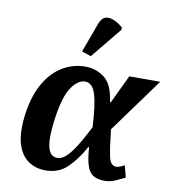

<svg xmlns="http://www.w3.org/2000/svg" viewBox="-89 -889 887 978"><g transform="rotate(10 354.5 -400.5)"><path d="M211 10Q160 10 121 -17Q82 -44 65 -102.5Q48 -161 61 -257Q75 -355 113 -419Q151 -483 205 -514.5Q259 -546 321 -546Q378 -546 421 -512Q464 -478 475 -389H479L549 -536H709L504 -254Q515 -154 524.5 -112.5Q534 -71 563 -71Q578 -71 605 -86L621 -25Q599 -14 572.5 -2Q546 10 515 10Q480 10 458 -3.5Q436 -17 425 -51Q414 -85 410 -145H406Q369 -77 324 -33.5Q279 10 211 10ZM260 -63Q281 -63 301.5 -81Q322 -99 341.5 -128Q361 -157 378.5 -189Q396 -221 410 -248Q404 -363 387.5 -417Q371 -471 332 -471Q297 -471 264 -425Q231 -379 214 -264Q205 -199 205.5 -159Q206 -119 214 -98.5Q222 -78 234 -70.5Q246 -63 260 -63ZM338 -603 290 -619 347 -774Q363 -815 397.5 -811Q432 -807 469 -774L468 -762Z"/></g></svg>

Font: Noto Serif
Style: Bold Italic
Weight: 700
Italic angle: -12°
Designer: Monotype Design Team
Foundry: Monotype Imaging Inc.
Version: Version 2.013